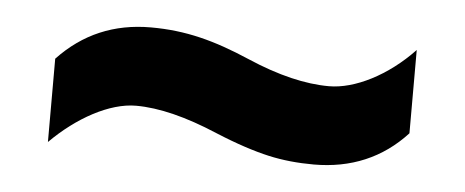

<svg xmlns="http://www.w3.org/2000/svg" viewBox="-28 -482 627 259"><g transform="rotate(5 285.5 -352.5)"><path d="M157.2 -328.1C188.5 -328.1 225.6 -318.8 268.1 -300.8C297.4 -288.6 321.8 -280.8 341.3 -276.4C360.8 -272 381.3 -270 402.8 -270C453.1 -270 495.1 -287.6 527.8 -323.2V-436C492.7 -398.9 448.7 -377 414.1 -377C382.3 -377 345.2 -385.7 303.2 -403.8C254.4 -424.8 215.3 -435.1 168 -435.1C118.2 -435.1 76.7 -417.5 43 -381.8V-269C78.1 -304.2 121.6 -328.1 157.2 -328.1Z"/></g></svg>

Font: Samim
Style: Bold
Weight: 700
Foundry: DejaVu fonts team - Redesigned by Saber Rastikerdar
Version: Version 4.0.5